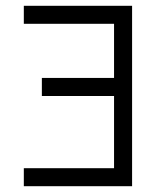

<svg xmlns="http://www.w3.org/2000/svg" viewBox="-20 -645 540 665"><path d="M375 -62.5H62.5V0H437.5Q437.5 0 437.5 -625H62.5V-562.5H375V-375H125V-312.5H375Q375 -312.5 375 -62.5Z"/></svg>

Font: CalcUnifontExMono
Style: Regular
Weight: 500
Version: Version 15.0.06